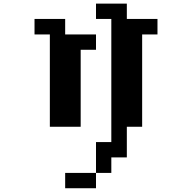

<svg xmlns="http://www.w3.org/2000/svg" viewBox="-20 -879 1040 1040"><path d="M167 -692.4V-776.4H333V-692.4H500V-609.4H417V-192.4H250V-692.4ZM500 57.6V-109.4H583V-776.4H500V-859.4H667V-776.4H833V-692.4H750V-192.4H667V-26.4H583V57.6ZM500 57.6V140.6H333V57.6Z"/></svg>

Font: KH Dot Dougenzaka 12
Style: Regular
Weight: 400
Designer: Original version for X68000 by Keitarou Hiraki (http://hp.vector.co.jp/authors/VA000874/) / TrueType conversion by Homem
Version: Version 1.00.20150527